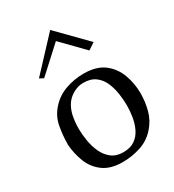

<svg xmlns="http://www.w3.org/2000/svg" viewBox="-181 -838 864 955"><g transform="rotate(-30 250.5 -361.0)"><path d="M431 -59Q396 -19 345.5 -2.5Q295 14 242 14Q173 14 131.5 -16.5Q90 -47 71 -95Q52 -143 48 -196Q48 -248 57.5 -300Q67 -352 103 -391Q138 -430 188.5 -447.5Q239 -465 291 -465Q365 -465 408 -432Q451 -399 470 -347Q489 -295 489 -239Q489 -190 476.5 -143Q464 -96 431 -59ZM268 -426Q228 -426 192 -399Q156 -372 142 -316Q138 -297 136 -278Q134 -259 134 -239Q134 -208 140 -171Q146 -134 160.5 -101.5Q175 -69 201.5 -48Q228 -27 269 -27Q310 -27 335.5 -45Q361 -63 375 -92Q389 -121 394.5 -155Q400 -189 400 -220Q400 -251 395 -286.5Q390 -322 376.5 -354Q363 -386 336.5 -406Q310 -426 268 -426ZM88 -555 257 -736 414 -576 375 -550 254 -674 111 -543Z"/></g></svg>

Font: Aref Ruqaa Ink
Style: Regular
Weight: 400
Designer: Abdullah Aref
Version: Version 1.005